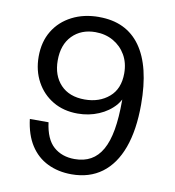

<svg xmlns="http://www.w3.org/2000/svg" viewBox="-78 -748 746 820"><g transform="rotate(10 295.0 -338.0)"><path d="M286.9 -679.1C242.6 -679.1 203.4 -670.4 169.3 -652.8C135.2 -635.3 108.6 -610.9 89.6 -579.5C70.5 -548.2 61 -511 61 -468C61 -427.5 69.8 -391.2 87.3 -359.2C104.8 -327.2 128.9 -302.2 159.6 -284.1C190.4 -265.9 226 -256.9 266.6 -256.9C299.1 -256.9 329.6 -262.9 357.8 -274.9C386.1 -286.8 409.8 -303.7 428.8 -325.6C435.2 -332.8 439.7 -341 444.5 -349V-343.5C444.5 -295 441.4 -253 435.3 -217.7C429.1 -182.4 419.6 -153.3 406.7 -130.6C393.8 -107.8 377.5 -90.9 357.8 -79.9C338.2 -68.8 314.8 -63.3 287.8 -63.3C250.9 -63.3 220.5 -73.9 196.5 -95.1C172.6 -116.2 157.5 -150.9 151.3 -198.8H70.2C75.8 -153.9 88 -116.6 107.1 -86.8C126.2 -57 151 -34.5 181.8 -19.5C212.5 -4.5 247.2 3.1 285.9 3.1C337.6 3.1 381.3 -10.3 417.3 -37C453.3 -63.7 480.6 -102.7 499.4 -154C518.1 -205.3 527.5 -267.9 527.5 -341.6C527.5 -452.2 507 -536.1 466.2 -593.2C425.3 -650.4 365.5 -678.9 286.9 -678.9ZM391.5 -357.4C363.5 -333.4 328.3 -321.3 285.9 -321.3C241.1 -321.3 206.2 -334.6 181.3 -361C156.4 -387.5 144 -422.5 144 -466.1C144 -511.6 156.7 -547.4 182.2 -573.5C207.7 -599.5 241.1 -612.7 282.2 -612.7C311.1 -612.7 337 -606.2 359.7 -593.3C382.4 -580.4 400.4 -562.6 413.6 -539.9C426.8 -517.1 433.4 -490.6 433.4 -460.6C433.4 -415.7 419.5 -381.3 391.5 -357.4Z"/></g></svg>

Font: Diatome Awesome Regular
Style: Regular
Weight: 400
Designer: 15.100.17
Foundry: 15.100.17
Version: Version 1.008;Fontself Maker 3.5.8